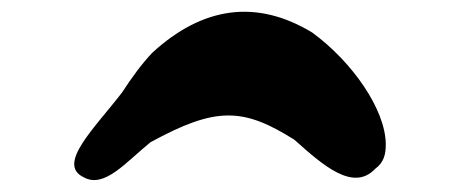

<svg xmlns="http://www.w3.org/2000/svg" viewBox="-20 -1065 782 324"><path d="M186 -909C140 -849 75 -788 121 -766C156 -746 193 -792 234 -825C344 -885 390 -884 477 -829C525 -786 576 -741 613 -780C628 -791 631 -805 631 -821C631 -880 574 -961 507 -1010C413 -1067 322 -1054 237 -976C219 -957 203 -935 186 -909Z"/></svg>

Font: Venom Sans
Style: Bd
Weight: 700
Version: Version 1.001